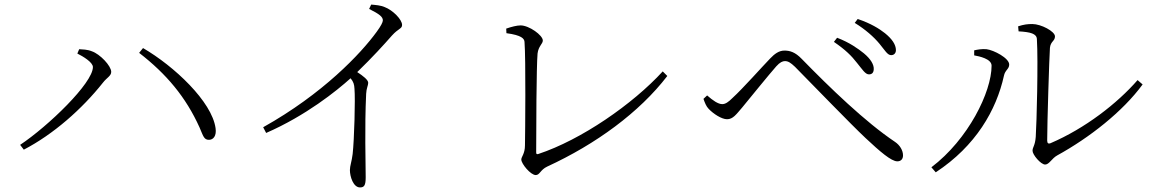

<svg xmlns="http://www.w3.org/2000/svg" viewBox="-20 -779 5040 839"><path d="M318 -545C342 -533 386 -507 386 -486C386 -416 191 -228 68 -146L84 -125C213 -192 338 -302 430 -418C447 -440 466 -447 466 -465C466 -491 417 -543 381 -555C362 -563 340 -563 326 -564ZM893 -168C912 -168 927 -185 922 -219C906 -335 741 -490 605 -569L588 -548C707 -456 792 -355 852 -222C868 -185 871 -168 893 -168Z M1593 -740C1639 -717 1653 -705 1653 -690C1653 -682 1645 -666 1626 -640C1557 -545 1391 -369 1130 -223L1143 -198C1317 -274 1451 -382 1512 -437C1525 -421 1528 -410 1529 -391C1533 -347 1528 -168 1521 -106C1517 -73 1509 -54 1509 -36C1509 -7 1524 40 1553 40C1571 40 1578 32 1578 -4C1578 -66 1573 -221 1580 -369C1581 -393 1589 -406 1589 -417C1589 -430 1567 -447 1541 -464C1608 -529 1657 -583 1693 -624C1721 -655 1737 -653 1737 -670C1737 -694 1696 -735 1661 -748C1642 -756 1623 -757 1602 -759Z M2192 -654 2193 -634C2260 -625 2271 -610 2272 -596C2278 -521 2275 -200 2274 -144C2274 -107 2258 -94 2258 -82C2258 -63 2299 -14 2321 -14C2339 -14 2341 -37 2371 -51C2584 -149 2774 -288 2896 -447L2876 -467C2745 -324 2520 -168 2332 -106C2325 -104 2323 -106 2323 -114C2323 -204 2324 -489 2329 -545C2333 -578 2352 -587 2352 -602C2352 -625 2292 -668 2255 -668C2239 -668 2215 -662 2192 -654Z M3725 -504C3748 -476 3761 -454 3777 -454C3789 -454 3797 -460 3798 -475C3800 -496 3785 -521 3755 -546C3730 -566 3693 -593 3638 -614L3624 -596C3675 -561 3701 -535 3725 -504ZM3823 -588C3847 -559 3858 -538 3874 -538C3887 -538 3895 -547 3895 -560C3895 -584 3878 -609 3847 -634C3823 -653 3785 -677 3728 -696L3715 -679C3762 -650 3798 -618 3823 -588ZM3054 -347C3060 -330 3066 -314 3077 -303C3097 -282 3133 -258 3157 -258C3183 -258 3197 -279 3223 -309C3260 -354 3341 -454 3372 -489C3388 -507 3400 -512 3410 -512C3424 -512 3435 -505 3454 -487C3534 -406 3698 -236 3762 -176C3826 -116 3875 -74 3901 -74C3917 -74 3926 -84 3926 -100C3926 -122 3912 -145 3891 -159C3761 -246 3606 -396 3483 -522C3455 -551 3432 -558 3408 -558C3384 -558 3365 -544 3345 -523C3311 -488 3226 -392 3181 -351C3163 -333 3150 -324 3136 -324C3118 -324 3095 -340 3070 -362Z M4429 -664 4431 -642C4483 -639 4510 -632 4511 -608C4517 -512 4510 -239 4506 -181C4503 -141 4492 -137 4492 -120C4492 -103 4528 -60 4547 -60C4565 -60 4576 -87 4600 -100C4740 -177 4886 -291 4973 -410L4951 -429C4862 -327 4722 -218 4570 -153C4562 -150 4556 -152 4556 -165C4556 -241 4565 -527 4568 -570C4571 -599 4590 -599 4590 -620C4590 -642 4529 -674 4491 -674C4470 -674 4454 -672 4429 -664ZM4237 -537C4259 -533 4313 -522 4313 -492C4313 -377 4211 -170 4050 -48L4069 -26C4244 -141 4334 -298 4367 -448C4372 -473 4390 -477 4390 -497C4390 -525 4323 -560 4291 -564C4271 -566 4250 -562 4237 -559Z"/></svg>

Font: Noto Serif CJK SC Light
Style: Regular
Weight: 300
Designer: Ryoko NISHIZUKA 西塚涼子 (kana & ideographs); Frank Grießhammer (Latin, Greek & Cyrillic); Wenlong ZHANG 张文龙 (bopomofo); San
Foundry: Adobe
Version: Version 2.001;hotconv 1.1.0;makeotfexe 2.6.0